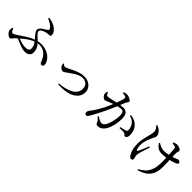

<svg xmlns="http://www.w3.org/2000/svg" viewBox="262 -2089 3476 3476"><g transform="rotate(45 2000.0 -351.0)"><path d="M520 -5Q499 -5 479.5 -8Q460 -11 439 -17.5Q418 -24 393 -33Q360 -46 321 -61.5Q282 -77 239 -99L255 -122Q287 -109 324.5 -96Q362 -83 400.5 -75Q439 -67 474 -67Q524 -67 545.5 -85Q567 -103 567 -134Q567 -169 553 -201.5Q539 -234 507 -275Q483 -305 457 -334Q431 -363 412.5 -391Q394 -419 394 -446Q394 -467 410.5 -486.5Q427 -506 450.5 -523Q474 -540 498 -554.5Q522 -569 537 -579Q551 -589 552.5 -598Q554 -607 547 -620Q531 -653 489 -681.5Q447 -710 392 -732L402 -754Q441 -748 478 -738Q515 -728 547 -710Q593 -685 624.5 -645.5Q656 -606 656 -561Q656 -547 647.5 -540.5Q639 -534 625 -532.5Q611 -531 594.5 -530Q578 -529 563 -527Q546 -524 524.5 -517Q503 -510 482 -499.5Q461 -489 447.5 -475Q434 -461 434 -445Q434 -429 447.5 -410.5Q461 -392 481.5 -372Q502 -352 524.5 -331.5Q547 -311 564 -294Q609 -248 627.5 -203.5Q646 -159 646 -112Q646 -59 612 -32Q578 -5 520 -5ZM149 12Q132 12 108.5 -5.5Q85 -23 67 -48.5Q49 -74 49 -100Q49 -115 51.5 -129Q54 -143 57 -156L77 -157Q84 -126 99.5 -105.5Q115 -85 131 -85Q139 -85 149 -89Q159 -93 177.5 -104Q196 -115 227 -135Q278 -170 328 -202.5Q378 -235 428 -260.5Q478 -286 530.5 -301.5Q583 -317 639 -317Q703 -317 755 -299Q807 -281 846 -252.5Q885 -224 906 -192Q926 -163 935 -139.5Q944 -116 944 -94Q944 -75 934 -61Q924 -47 902 -47Q884 -47 873 -64.5Q862 -82 852 -109Q839 -142 819.5 -172.5Q800 -203 772 -228Q744 -253 707 -268Q670 -283 624 -283Q574 -283 526.5 -266Q479 -249 431 -219Q383 -189 334 -149Q285 -109 233 -62Q216 -46 203 -29Q190 -12 178 0Q166 12 149 12Z M1363 -35Q1438 -42 1506 -58Q1574 -74 1627 -102.5Q1680 -131 1710.5 -174Q1741 -217 1741 -275Q1741 -315 1724.5 -346Q1708 -377 1676 -395Q1644 -413 1599 -413Q1563 -413 1526 -399Q1489 -385 1455.5 -365Q1422 -345 1395 -325Q1368 -305 1349 -293Q1311 -266 1292.5 -253Q1274 -240 1256 -240Q1241 -240 1224.5 -248.5Q1208 -257 1194 -271Q1180 -285 1174 -298Q1168 -310 1167 -323.5Q1166 -337 1165 -349L1177 -355Q1186 -344 1199.5 -335Q1213 -326 1227 -326Q1236 -326 1247.5 -329Q1259 -332 1281 -343Q1323 -363 1374 -388.5Q1425 -414 1482.5 -433.5Q1540 -453 1600 -453Q1669 -453 1718 -426Q1767 -399 1793 -356Q1819 -313 1819 -264Q1819 -214 1800.5 -175.5Q1782 -137 1750.5 -109Q1719 -81 1680 -61Q1642 -42 1590 -30.5Q1538 -19 1480 -16Q1422 -13 1365 -16Z M2117 25Q2104 25 2093 13Q2082 1 2082 -20Q2082 -35 2085.5 -46Q2089 -57 2100 -71Q2127 -105 2152 -141.5Q2177 -178 2202.5 -221.5Q2228 -265 2255 -317Q2275 -358 2295.5 -403.5Q2316 -449 2334 -495Q2352 -541 2366 -581Q2380 -621 2388.5 -649.5Q2397 -678 2397 -689Q2397 -698 2394 -705Q2391 -712 2381 -717Q2369 -723 2346.5 -727Q2324 -731 2305 -734V-753Q2319 -759 2337 -764Q2355 -769 2378 -769Q2394 -769 2414.5 -763.5Q2435 -758 2454.5 -748Q2474 -738 2487 -727Q2500 -716 2500 -706Q2500 -694 2493.5 -684.5Q2487 -675 2479 -665.5Q2471 -656 2465 -642Q2455 -617 2438 -576.5Q2421 -536 2400 -486.5Q2379 -437 2356.5 -385.5Q2334 -334 2312 -288Q2292 -248 2272.5 -208.5Q2253 -169 2234 -132.5Q2215 -96 2197.5 -65Q2180 -34 2165 -11Q2152 10 2141.5 17.5Q2131 25 2117 25ZM2404 14Q2379 14 2368.5 2.5Q2358 -9 2348 -35Q2345 -44 2339.5 -52Q2334 -60 2321 -73.5Q2308 -87 2281 -112L2291 -127Q2331 -104 2362 -88Q2393 -72 2411 -72Q2435 -72 2452 -82Q2469 -92 2487 -119Q2501 -139 2514 -171.5Q2527 -204 2537 -243.5Q2547 -283 2553 -326Q2559 -369 2559 -410Q2559 -460 2543.5 -484Q2528 -508 2489 -508Q2465 -508 2431 -500.5Q2397 -493 2360.5 -481.5Q2324 -470 2292 -458Q2260 -446 2239 -438Q2208 -426 2192.5 -418Q2177 -410 2158 -410Q2145 -410 2128.5 -422Q2112 -434 2099.5 -452Q2087 -470 2083 -487Q2080 -501 2082 -517.5Q2084 -534 2088 -548L2106 -551Q2116 -530 2125.5 -511.5Q2135 -493 2156 -493Q2170 -493 2196 -498Q2222 -503 2254.5 -510Q2287 -517 2321 -524.5Q2355 -532 2386 -538Q2408 -543 2443 -548Q2478 -553 2504 -553Q2561 -553 2593.5 -516Q2626 -479 2626 -388Q2626 -327 2614.5 -262.5Q2603 -198 2581.5 -142Q2560 -86 2528 -47Q2505 -20 2473.5 -3Q2442 14 2404 14ZM2887 -204Q2872 -204 2865 -211.5Q2858 -219 2850.5 -228Q2843 -237 2828 -240Q2817 -243 2796 -243.5Q2775 -244 2752.5 -243.5Q2730 -243 2712 -241L2707 -263Q2726 -268 2749 -273Q2772 -278 2793 -283Q2814 -288 2827 -293Q2843 -299 2848 -308.5Q2853 -318 2852 -337Q2851 -358 2842.5 -389Q2834 -420 2813 -451Q2792 -481 2761.5 -501.5Q2731 -522 2684 -532L2694 -554Q2752 -547 2794.5 -527.5Q2837 -508 2869 -474Q2901 -442 2919 -393Q2937 -344 2937 -286Q2937 -252 2925 -228Q2913 -204 2887 -204Z M3473 48Q3543 10 3591 -36Q3639 -82 3666 -160Q3679 -193 3684.5 -234Q3690 -275 3691.5 -319Q3693 -363 3691 -406Q3689 -449 3688 -485Q3687 -517 3685 -555Q3683 -593 3680.5 -627Q3678 -661 3676 -679Q3675 -695 3669.5 -702Q3664 -709 3653 -713Q3641 -718 3622.5 -721Q3604 -724 3586 -727L3584 -747Q3602 -755 3625.5 -762Q3649 -769 3664 -769Q3685 -769 3710 -760.5Q3735 -752 3753 -739Q3771 -726 3771 -711Q3771 -700 3763.5 -684.5Q3756 -669 3756 -643Q3755 -626 3755.5 -601.5Q3756 -577 3757 -550Q3758 -523 3759 -497Q3761 -458 3763.5 -408.5Q3766 -359 3765.5 -307.5Q3765 -256 3758.5 -208.5Q3752 -161 3735 -125Q3712 -72 3675 -35.5Q3638 1 3589.5 25Q3541 49 3484 67ZM3254 8Q3237 8 3223.5 -4Q3210 -16 3199 -34Q3178 -68 3159 -127Q3140 -186 3140 -280Q3140 -329 3149.5 -380Q3159 -431 3171.5 -478.5Q3184 -526 3194 -567Q3204 -608 3204 -638Q3204 -668 3188 -694.5Q3172 -721 3146 -749L3158 -763Q3178 -756 3191.5 -749Q3205 -742 3219 -733Q3231 -725 3248.5 -706.5Q3266 -688 3279.5 -664.5Q3293 -641 3293 -617Q3293 -599 3283 -578.5Q3273 -558 3261 -533Q3246 -501 3230 -460.5Q3214 -420 3204 -377Q3194 -334 3194 -291Q3194 -254 3199.5 -228Q3205 -202 3213 -186Q3219 -175 3225 -174.5Q3231 -174 3238 -185Q3245 -197 3256 -221Q3267 -245 3279.5 -274.5Q3292 -304 3305 -334Q3318 -364 3328 -389L3350 -379Q3341 -354 3331.5 -325Q3322 -296 3312.5 -267.5Q3303 -239 3296 -215.5Q3289 -192 3285 -178Q3281 -162 3278 -145.5Q3275 -129 3275 -111Q3275 -95 3279 -82.5Q3283 -70 3286.5 -57Q3290 -44 3290 -26Q3290 -10 3280.5 -1Q3271 8 3254 8ZM3578 -452Q3548 -452 3518.5 -460.5Q3489 -469 3461 -491.5Q3433 -514 3408 -555L3420 -570Q3461 -543 3497 -530Q3533 -517 3574 -517Q3611 -517 3655.5 -524.5Q3700 -532 3741 -544Q3782 -556 3809 -567Q3837 -579 3847.5 -585.5Q3858 -592 3864 -592Q3883 -592 3902.5 -582.5Q3922 -573 3922 -555Q3922 -543 3915 -533.5Q3908 -524 3890 -516Q3869 -506 3835 -495Q3801 -484 3759 -474Q3717 -464 3670.5 -458Q3624 -452 3578 -452Z"/></g></svg>

Font: Noto Serif SC ExtraLight Medium
Style: Regular
Weight: 500
Version: Version 2.002-H1;hotconv 1.1.0;makeotfexe 2.6.0